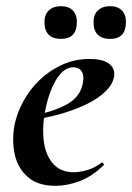

<svg xmlns="http://www.w3.org/2000/svg" viewBox="-20 -590 428 622"><path d="M160 12Q102 12 69.5 -17Q37 -46 27.5 -91Q18 -136 27 -185Q35 -224 56 -262.5Q77 -301 109 -331.5Q141 -362 182 -380.5Q223 -399 270 -399Q311 -399 331.5 -385Q352 -371 350 -345Q347 -319 323 -295Q299 -271 259.5 -252Q220 -233 171.5 -219.5Q123 -206 73 -201L75 -214Q146 -225 194 -250.5Q242 -276 249 -324Q253 -346 244.5 -359Q236 -372 218 -372Q195 -372 176.5 -351.5Q158 -331 144.5 -296Q131 -261 124 -218Q116 -167 123 -125Q130 -83 154 -57.5Q178 -32 219 -32Q238 -32 262.5 -39Q287 -46 309 -63Q311 -65 314.5 -61Q318 -57 316 -55Q278 -18 237.5 -3Q197 12 160 12ZM337 -464Q283 -464 283 -519Q283 -543 297.5 -556.5Q312 -570 337 -570Q361 -570 374.5 -556.5Q388 -543 388 -519Q388 -464 337 -464ZM178 -464Q124 -464 124 -519Q124 -543 138.5 -556.5Q153 -570 178 -570Q202 -570 215.5 -556.5Q229 -543 229 -519Q229 -464 178 -464Z"/></svg>

Font: Cormorant
Style: Bold Italic
Weight: 700
Italic angle: -10°
Designer: Christian Thalmann (Catharsis Fonts)
Foundry: Catharsis Fonts
Version: Version 4.000